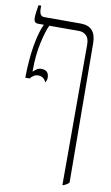

<svg xmlns="http://www.w3.org/2000/svg" viewBox="-97 -696 571 985"><g transform="rotate(10 188.0 -203.5)"><path d="M123 -263Q120 -275 109 -283.5Q98 -292 84 -292Q69 -292 59.5 -285.5Q50 -279 41 -269H19V-275Q19 -315 23.5 -366.5Q28 -418 38.5 -468Q49 -518 65 -552V-553H37Q23 -553 18 -560Q13 -567 13 -580Q13 -592 15.5 -611Q18 -630 21 -647H35V-631Q35 -592 60 -592H251Q330 -592 331 -505L336 221Q332 227 324 231.5Q316 236 308 240H302V-491Q302 -524 286.5 -538.5Q271 -553 249 -553H94Q79 -523 64.5 -458Q50 -393 50 -312V-306Q61 -316 70 -322Q79 -328 93 -328Q132 -328 132 -288Q132 -274 123 -263Z"/></g></svg>

Font: Noto Serif Hebrew ExtraCondensed ExtraLight
Style: Regular
Weight: 200
Width: 2
Designer: Monotype Design Team
Foundry: Monotype Imaging Inc.
Version: Version 2.004; ttfautohint (v1.8.4.7-5d5b)